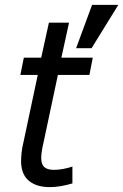

<svg xmlns="http://www.w3.org/2000/svg" viewBox="-20 -747 502 782"><path d="M274.9 0Q252.4 6.8 228.5 11Q204.6 15.1 184.1 15.1Q152.3 15.1 130.1 7.3Q107.9 -0.5 93.5 -14.4Q79.1 -28.3 72.5 -47.6Q65.9 -66.9 65.9 -89.8Q65.9 -106.4 68.1 -126.5Q70.3 -146.5 75.2 -166L133.8 -441.9H63L77.1 -512.2H147.9L179.2 -654.8H261.2L230 -512.2H357.9L344.2 -441.9H215.8L158.2 -170.9Q153.3 -150.4 150.6 -133.5Q147.9 -116.7 147.9 -104Q147.9 -78.1 160.2 -66.7Q172.4 -55.2 200.2 -55.2Q209 -55.2 218.8 -56.2Q228.5 -57.1 238.5 -59.1Q248.5 -61 258.1 -63.5Q267.6 -65.9 274.9 -68.8ZM353 -550.8H290L355 -727.1H461.9Z"/></svg>

Font: Clear Sans
Style: Italic
Weight: 400
Italic angle: -12°
Foundry: Intel Corporation
Version: Version 1.00